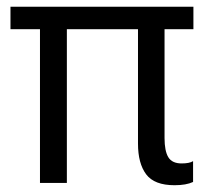

<svg xmlns="http://www.w3.org/2000/svg" viewBox="-20 -545 614 572"><path d="M500 6.8Q439.9 6.8 415.5 -25.6Q391.1 -58.1 391.1 -117.2V-458H179.2V0H99.1V-458H11.2V-524.9H556.2V-458H470.2V-133.8Q470.2 -95.2 481.4 -76.7Q492.7 -58.1 521 -58.1Q544.4 -58.1 555.2 -64.9V-2.9Q534.7 6.8 500 6.8Z"/></svg>

Font: Lumene Sans
Style: Regular
Weight: 400
Designer: Deni Anggara
Version: Version 1.003;Glyphs 3.1.2 (3151)